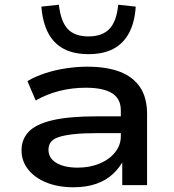

<svg xmlns="http://www.w3.org/2000/svg" viewBox="-20 -783 737 812"><path d="M290 9Q226 9 176.5 -11Q127 -31 99 -66.5Q71 -102 71 -147Q71 -194 101.5 -226Q132 -258 202 -274.5Q272 -291 389 -291H509V-220H393Q331 -220 291 -215.5Q251 -211 227.5 -203Q204 -195 194.5 -181.5Q185 -168 185 -150Q185 -114 218.5 -94Q252 -74 309 -74Q359 -74 400.5 -91Q442 -108 466.5 -138.5Q491 -169 491 -207V-316Q491 -366 453.5 -389Q416 -412 343 -412Q285 -412 231.5 -398.5Q178 -385 131 -358L96 -440Q130 -460 171.5 -473.5Q213 -487 259 -494Q305 -501 349 -501Q431 -501 487 -479.5Q543 -458 572.5 -414Q602 -370 602 -301V0H497V-110L505 -111Q488 -76 459 -48.5Q430 -21 388 -6Q346 9 290 9ZM354 -554Q292 -554 249.5 -576.5Q207 -599 183.5 -644Q160 -689 155 -755L229 -763Q237 -692 266.5 -660.5Q296 -629 354 -629Q412 -629 442.5 -660.5Q473 -692 480 -763L554 -755Q550 -689 526 -644Q502 -599 459.5 -576.5Q417 -554 354 -554Z"/></svg>

Font: Nunito Sans 10pt Expanded SemiBold
Style: Regular
Weight: 600
Width: 7
Designer: Vernon Adams
Foundry: Vernon Adams
Version: Version 3.101;gftools[0.9.27]